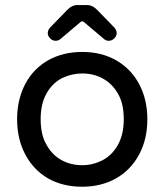

<svg xmlns="http://www.w3.org/2000/svg" viewBox="-20 -709 634 740"><path d="M164.1 -581.1Q164.1 -591.8 171.9 -601.6L238.3 -669.9Q256.8 -689.5 278.3 -689.5H315.4Q336.9 -689.5 355.5 -669.9L421.9 -601.6Q429.7 -591.8 429.7 -581.1Q429.7 -570.3 420.4 -561Q411.1 -551.8 399.4 -551.8Q388.7 -551.8 380.9 -558.6L304.7 -623Q301.8 -627 296.9 -627Q293 -627 289.1 -623L212.9 -558.6Q205.1 -551.8 194.3 -551.8Q182.6 -551.8 173.3 -561Q164.1 -570.3 164.1 -581.1ZM165 -21.5Q108.4 -54.7 77.1 -114.3Q45.9 -173.8 45.9 -249Q45.9 -325.2 77.1 -384.8Q108.4 -444.3 165.5 -476.6Q222.7 -508.8 296.9 -508.8Q371.1 -508.8 427.7 -476.6Q485.4 -443.4 516.6 -384.3Q547.9 -325.2 547.9 -249Q547.9 -172.9 516.6 -114.3Q484.4 -53.7 427.2 -21.5Q370.1 10.7 296.9 10.7Q221.7 10.7 165 -21.5ZM374 -90.8Q412.1 -110.4 434.6 -150.9Q457 -191.4 457 -250Q457 -311.5 433.6 -349.6Q412.1 -386.7 376.5 -406.2Q340.8 -425.8 296.9 -425.8Q256.8 -425.8 219.7 -408.2Q181.6 -388.7 159.2 -348.6Q136.7 -308.6 136.7 -250Q136.7 -187.5 160.2 -149.4Q181.6 -111.3 217.3 -91.8Q252.9 -72.3 296.9 -72.3Q336.9 -72.3 374 -90.8Z"/></svg>

Font: YuPearl-Regular
Style: Regular
Weight: 400
Designer: Max Yao
Foundry: Max-Everyday
Version: Version 1.011; ttfautohint (v1.8.3)